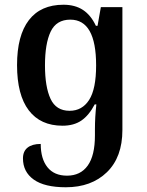

<svg xmlns="http://www.w3.org/2000/svg" viewBox="-20 -522 621 811"><path d="M77 147Q77 117 96.5 101.5Q116 86 152 86Q152 149 180.5 184.5Q209 220 263 220Q320 220 350.5 177.5Q381 135 381 50V24Q381 -27 387 -81H380Q356 -35 324 -13Q292 9 244 9Q151 9 101.5 -56Q52 -121 52 -247Q52 -372 102 -437Q152 -502 248 -502Q297 -502 330.5 -480Q364 -458 385 -413H392L406 -492H497V27Q497 142 431.5 205.5Q366 269 258 269Q168 269 122.5 236.5Q77 204 77 147ZM386 -246Q386 -439 277 -439Q218 -439 194 -388.5Q170 -338 170 -246Q170 -155 193.5 -104.5Q217 -54 274 -54Q327 -54 356.5 -100Q386 -146 386 -246Z"/></svg>

Font: Noto Serif Armenian Medium
Style: Regular
Weight: 500
Designer: Monotype Design team
Foundry: Monotype Imaging Inc.
Version: Version 1.000